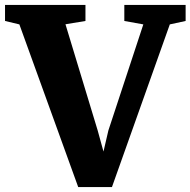

<svg xmlns="http://www.w3.org/2000/svg" viewBox="-40 -763 776 783"><path d="M-19.5 -677.5V-743H308.5V-677.5L227 -664L358.5 -230.5L382 -145L402 -231L544.5 -663.5L467 -677.5V-743H717V-677.5L652.5 -663.5L416.5 0H279L39 -663.5Z"/></svg>

Font: Merriweather 28pt Black
Style: Regular
Weight: 900
Version: Version 2.100